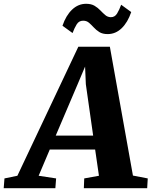

<svg xmlns="http://www.w3.org/2000/svg" viewBox="-98 -991 798 1011"><path d="M-78.5 0 -74.5 -51.5 -6.5 -65.5 314.5 -745H480.5L602 -66.5L680 -51.5L677 0H343.5L345.5 -51.5L423 -65.5L403 -203.5H164L105.5 -65.5L197.5 -51.5L193.5 0ZM195.5 -277H392.5L354 -547.5L350 -640.5L312.5 -551.5ZM469 -811.5Q442 -811.5 425 -822.2Q408 -833 395.5 -846.8Q383 -860.5 370.5 -871.2Q358 -882 340 -882Q317.5 -882 305.8 -862.8Q294 -843.5 284 -817L231 -855.5Q249.5 -910 281.8 -940.5Q314 -971 355.5 -971Q382.5 -971 400 -960.5Q417.5 -950 430.5 -936.2Q443.5 -922.5 456 -911.8Q468.5 -901 485 -900.5Q506.5 -900 518.5 -919.8Q530.5 -939.5 540 -966L593 -927.5Q574.5 -873 542.5 -842.2Q510.5 -811.5 469 -811.5Z"/></svg>

Font: Merriweather Light 18pt Black
Style: Italic
Weight: 900
Italic angle: -7.8°
Version: Version 2.101